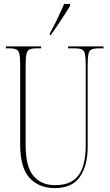

<svg xmlns="http://www.w3.org/2000/svg" viewBox="-20 -951 560 981"><path d="M259 10Q180 10 131.5 -41.5Q83 -93 83 -214V-619Q83 -656 79.5 -674Q76 -692 64 -698Q52 -704 27 -704H10V-714H190V-704H167Q143 -704 131 -698.5Q119 -693 115 -674Q111 -655 111 -616V-210Q111 -98 151.5 -51.5Q192 -5 260 -5Q324 -5 358 -32Q392 -59 405 -104.5Q418 -150 418 -204V-617Q418 -655 414.5 -673.5Q411 -692 399 -698Q387 -704 362 -704H328V-714H509V-704H484Q459 -704 447 -698Q435 -692 431.5 -673.5Q428 -655 428 -617V-200Q428 -106 388.5 -48Q349 10 259 10ZM235 -781Q259 -825 276 -861Q293 -897 308 -931H338V-921Q328 -904 311 -877.5Q294 -851 275 -823Q256 -795 239 -771H235Z"/></svg>

Font: Noto Serif Display ExtraCondensed Thin
Style: Regular
Weight: 100
Width: 2
Designer: Monotype Design Team
Foundry: Monotype Imaging Inc.
Version: Version 2.009